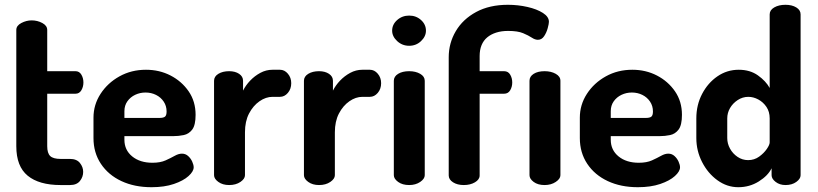

<svg xmlns="http://www.w3.org/2000/svg" viewBox="-20 -772 3411 801"><path d="M233 0Q143 0 95.5 -39Q48 -78 48 -162V-647Q48 -665 69 -676Q90 -687 112 -687Q136 -687 156.5 -676Q177 -665 177 -647V-475H295Q311 -475 319.5 -460.5Q328 -446 328 -428Q328 -410 319.5 -395.5Q311 -381 295 -381H177V-162Q177 -133 189.5 -121Q202 -109 233 -109H272Q300 -109 313.5 -92Q327 -75 327 -55Q327 -34 313.5 -17Q300 0 272 0Z M612 9Q541 9 486.5 -16.5Q432 -42 401 -88.5Q370 -135 370 -196V-281Q370 -335 399.5 -380.5Q429 -426 478.5 -453.5Q528 -481 589 -481Q645 -481 691.5 -457Q738 -433 767 -391Q796 -349 796 -293Q796 -250 782 -231.5Q768 -213 746.5 -208.5Q725 -204 702 -204H499V-189Q499 -146 531.5 -119.5Q564 -93 616 -93Q649 -93 671 -103Q693 -113 709 -122Q725 -131 739 -131Q754 -131 765 -121Q776 -111 782 -97.5Q788 -84 788 -74Q788 -57 766.5 -37.5Q745 -18 705.5 -4.5Q666 9 612 9ZM499 -280H645Q662 -280 668.5 -285.5Q675 -291 675 -307Q675 -330 663 -348Q651 -366 631 -376Q611 -386 587 -386Q564 -386 544 -376.5Q524 -367 511.5 -349.5Q499 -332 499 -308Z M936 0Q909 0 891 -13Q873 -26 873 -41V-435Q873 -453 891 -464Q909 -475 936 -475Q961 -475 977.5 -464Q994 -453 994 -435V-394Q1005 -416 1023.5 -435.5Q1042 -455 1066 -468Q1090 -481 1117 -481H1148Q1167 -481 1181 -464.5Q1195 -448 1195 -425Q1195 -401 1181 -384.5Q1167 -368 1148 -368H1117Q1089 -368 1062.5 -349.5Q1036 -331 1019 -298.5Q1002 -266 1002 -220V-41Q1002 -26 983 -13Q964 0 936 0Z M1311 0Q1284 0 1266 -13Q1248 -26 1248 -41V-435Q1248 -453 1266 -464Q1284 -475 1311 -475Q1336 -475 1352.5 -464Q1369 -453 1369 -435V-394Q1380 -416 1398.5 -435.5Q1417 -455 1441 -468Q1465 -481 1492 -481H1523Q1542 -481 1556 -464.5Q1570 -448 1570 -425Q1570 -401 1556 -384.5Q1542 -368 1523 -368H1492Q1464 -368 1437.5 -349.5Q1411 -331 1394 -298.5Q1377 -266 1377 -220V-41Q1377 -26 1358 -13Q1339 0 1311 0Z M1687 0Q1659 0 1641 -13Q1623 -26 1623 -41V-435Q1623 -453 1641 -464Q1659 -475 1687 -475Q1714 -475 1733 -464Q1752 -453 1752 -435V-41Q1752 -26 1733 -13Q1714 0 1687 0ZM1687 -581Q1658 -581 1637 -600.5Q1616 -620 1616 -644Q1616 -670 1637 -688.5Q1658 -707 1687 -707Q1716 -707 1736.5 -688.5Q1757 -670 1757 -644Q1757 -620 1736.5 -600.5Q1716 -581 1687 -581Z M1915 0Q1888 0 1870 -11.5Q1852 -23 1852 -40V-533Q1852 -592 1881.5 -642Q1911 -692 1966.5 -722Q2022 -752 2099 -752Q2141 -752 2180.5 -743Q2220 -734 2245 -718Q2270 -702 2270 -681Q2270 -673 2265 -654.5Q2260 -636 2250 -621Q2240 -606 2224 -606Q2212 -606 2198.5 -615Q2185 -624 2162.5 -633.5Q2140 -643 2100 -643Q2072 -643 2050 -636Q2028 -629 2012.5 -616Q1997 -603 1989 -583.5Q1981 -564 1981 -538V-475H2083Q2100 -475 2108.5 -460.5Q2117 -446 2117 -428Q2117 -410 2108.5 -395.5Q2100 -381 2083 -381H1981V-40Q1981 -23 1961.5 -11.5Q1942 0 1915 0ZM2252 0Q2224 0 2206.5 -13Q2189 -26 2189 -41V-435Q2189 -453 2206.5 -464Q2224 -475 2252 -475Q2279 -475 2298.5 -464Q2318 -453 2318 -435V-41Q2318 -26 2298.5 -13Q2279 0 2252 0Z M2641 9Q2570 9 2515.5 -16.5Q2461 -42 2430 -88.5Q2399 -135 2399 -196V-281Q2399 -335 2428.5 -380.5Q2458 -426 2507.5 -453.5Q2557 -481 2618 -481Q2674 -481 2720.5 -457Q2767 -433 2796 -391Q2825 -349 2825 -293Q2825 -250 2811 -231.5Q2797 -213 2775.5 -208.5Q2754 -204 2731 -204H2528V-189Q2528 -146 2560.5 -119.5Q2593 -93 2645 -93Q2678 -93 2700 -103Q2722 -113 2738 -122Q2754 -131 2768 -131Q2783 -131 2794 -121Q2805 -111 2811 -97.5Q2817 -84 2817 -74Q2817 -57 2795.5 -37.5Q2774 -18 2734.5 -4.5Q2695 9 2641 9ZM2528 -280H2674Q2691 -280 2697.5 -285.5Q2704 -291 2704 -307Q2704 -330 2692 -348Q2680 -366 2660 -376Q2640 -386 2616 -386Q2593 -386 2573 -376.5Q2553 -367 2540.5 -349.5Q2528 -332 2528 -308Z M3060 9Q3013 9 2973 -20Q2933 -49 2909 -96Q2885 -143 2885 -196V-278Q2885 -334 2909 -380Q2933 -426 2973 -453.5Q3013 -481 3062 -481Q3109 -481 3142 -457.5Q3175 -434 3191 -405V-712Q3191 -730 3210 -741Q3229 -752 3257 -752Q3284 -752 3302 -741Q3320 -730 3320 -712V-41Q3320 -26 3302 -13Q3284 0 3257 0Q3233 0 3216 -13Q3199 -26 3199 -41V-70Q3184 -39 3145.5 -15Q3107 9 3060 9ZM3101 -104Q3127 -104 3147 -118.5Q3167 -133 3179 -150.5Q3191 -168 3191 -178V-278Q3191 -306 3177.5 -326Q3164 -346 3143.5 -357Q3123 -368 3102 -368Q3078 -368 3057.5 -354.5Q3037 -341 3025.5 -321Q3014 -301 3014 -278V-196Q3014 -173 3025.5 -152Q3037 -131 3057 -117.5Q3077 -104 3101 -104Z"/></svg>

Font: Dosis ExtraLight
Style: Bold
Weight: 700
Version: Version 3.001; ttfautohint (v1.8.2)